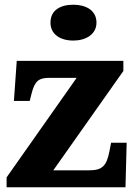

<svg xmlns="http://www.w3.org/2000/svg" viewBox="-20 -794 576 814"><path d="M291 -622C343 -622 389 -648 389 -698C389 -751 343 -774 291 -774C236 -774 194 -751 194 -698C194 -648 236 -622 291 -622ZM8 0H512L517 -189H451L444 -153C432 -89 412 -72 358 -72H206L503 -493V-536H51L39 -366H106L114 -398C128 -453 146 -464 191 -464H305L8 -42Z"/></svg>

Font: Noto Serif Malayalam ExtraBold
Style: Regular
Weight: 800
Designer: Indian type Foundry, Jelle Bosma, Monotype Design Team
Foundry: Monotype Imaging Inc.
Version: Version 2.104